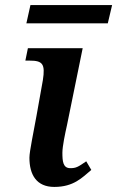

<svg xmlns="http://www.w3.org/2000/svg" viewBox="-20 -726 462 757"><path d="M84 -634H405L422 -706H100ZM194 11C271 11 304 -26 340 -56L320 -90C287 -67 279 -63 257 -63C228 -63 226 -91 226 -124C226 -149 237 -201 244 -232L306 -536H90L80 -487H97C148 -487 159 -474 149 -410L124 -270C113 -207 96 -130 96 -104C96 -37 124 11 194 11Z"/></svg>

Font: Noto Serif Semi
Style: Italic
Weight: 600
Italic angle: -12°
Designer: Monotype Design Team
Foundry: Monotype Imaging Inc.
Version: Version 1.901